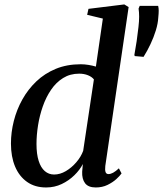

<svg xmlns="http://www.w3.org/2000/svg" viewBox="-20 -837 738 868"><path d="M456 -86.5Q454 -68.5 457.2 -59.2Q460.5 -50 470.5 -50Q480 -50 491.5 -56.2Q503 -62.5 517.5 -76L529.5 -53Q522 -42 505.8 -27.2Q489.5 -12.5 466 -1Q442.5 10.5 413 10.5Q379 10.5 364.5 -8.8Q350 -28 351.5 -61L354.5 -95.5Q341 -69 316.2 -44.8Q291.5 -20.5 259 -5Q226.5 10.5 188.5 10.5Q138 10.5 102.5 -14.5Q67 -39.5 48.2 -84Q29.5 -128.5 29.5 -188Q29.5 -239 42.5 -290.2Q55.5 -341.5 81 -387.2Q106.5 -433 144.2 -469Q182 -505 232.2 -525.8Q282.5 -546.5 345 -546.5Q362.5 -546.5 380.5 -543.5Q398.5 -540.5 413.5 -536L445 -753L374 -770L380 -797L542 -817L561.5 -805ZM404.5 -478Q395.5 -489.5 377.8 -496.8Q360 -504 338 -504Q297 -504 265.2 -484.2Q233.5 -464.5 210.8 -431Q188 -397.5 173.5 -356Q159 -314.5 152 -270.5Q145 -226.5 145 -186Q145 -140.5 154.8 -109.8Q164.5 -79 182.5 -63.5Q200.5 -48 224.5 -48Q251.5 -48 277.8 -63.5Q304 -79 325 -103.5Q346 -128 356 -155ZM629 -580 589 -583.5 587.5 -589Q593 -619 597.8 -650.8Q602.5 -682.5 606 -715Q609 -741 609 -761.8Q609 -782.5 606.5 -798L611.5 -810.5H695Q697.5 -800 697.5 -788.5Q697.5 -777 695.5 -757Q694 -730.5 684.5 -699.5Q675 -668.5 660.5 -637.8Q646 -607 629 -580Z"/></svg>

Font: Merriweather 72pt Medium
Style: Italic
Weight: 500
Italic angle: -7.8°
Version: Version 2.101